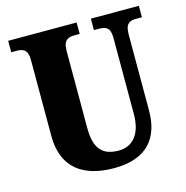

<svg xmlns="http://www.w3.org/2000/svg" viewBox="-107 -814 893 924"><g transform="rotate(-15 340.0 -352.0)"><path d="M350 10C517 10 583 -81 583 -215V-594C583 -650 607 -657 639 -657H666V-714H427V-657H453C484 -657 508 -650 508 -598V-217C508 -110 456 -66 394 -66C318 -66 274 -100 274 -210V-594C274 -650 300 -657 330 -657H356V-714H15V-657H41C72 -657 97 -650 97 -598V-218C97 -54 202 10 350 10Z"/></g></svg>

Font: Noto Serif Devanagari Condensed Black
Style: Regular
Weight: 900
Width: 3
Designer: Universal Thirst, Indian Type Foundry and the Monotype Design Team
Foundry: Monotype Imaging Inc.
Version: Version 2.004